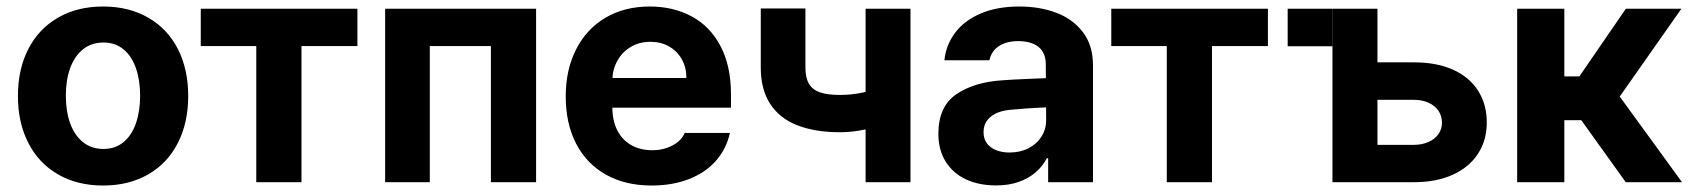

<svg xmlns="http://www.w3.org/2000/svg" viewBox="-20 -557 5163 587"><path d="M34.8 -263.2Q34.8 -345.3 66.5 -407Q98.1 -468.8 157.2 -502.9Q216.2 -537.1 295.2 -537.1Q374.3 -537.1 433.4 -502.9Q492.5 -468.8 523.9 -407Q555.4 -345.3 555.4 -263.2Q555.4 -182.2 523.9 -120.2Q492.5 -58.2 433.4 -24Q374.3 10.2 295.2 10.2Q216.2 10.2 157.2 -24Q98.1 -58.2 66.5 -120.2Q34.8 -182.2 34.8 -263.2ZM408.4 -264.4Q408.4 -311.3 395.7 -348.1Q383 -385 357.8 -406Q332.6 -427 296.3 -427Q259.5 -427 233.5 -406Q207.6 -385 194.4 -348.4Q181.3 -311.9 181.3 -264.4Q181.3 -216.9 194.4 -180.2Q207.6 -143.6 233.5 -122.6Q259.5 -101.6 296.3 -101.6Q332.6 -101.6 357.8 -122.6Q383 -143.6 395.7 -180.5Q408.4 -217.4 408.4 -264.4Z M593.8 -530.3H1072.7V-416.1H901.7V0H763.5V-416.1H593.8Z M1157.5 -530.3H1619V0H1480.8V-416.1H1294V0H1157.5Z M1709.6 -262.4Q1709.6 -344 1741.5 -406.4Q1773.5 -468.9 1831.5 -503Q1889.6 -537.1 1966.4 -537.1Q2038 -537.1 2094.2 -507.1Q2150.4 -477.2 2182.6 -416.5Q2214.8 -355.8 2214.8 -268.6V-227.9H1768.8V-318.5H2078.5Q2078.5 -350.8 2064.5 -375.7Q2050.5 -400.7 2025.5 -415Q2000.6 -429.2 1968.6 -429.2Q1935 -429.2 1908.7 -413.7Q1882.4 -398.2 1867.6 -371.5Q1852.7 -344.8 1852.2 -313V-228.1Q1852.2 -188.3 1867.2 -158.7Q1882.1 -129.1 1909.9 -113.4Q1937.6 -97.7 1974.2 -97.7Q1998.4 -97.7 2018.4 -104.7Q2038.4 -111.6 2052.5 -123.1Q2066.5 -134.6 2073.5 -150.6H2211.5Q2201 -102.2 2169.2 -65.9Q2137.4 -29.5 2086.8 -9.7Q2036.2 10.2 1972 10.2Q1891.9 10.2 1832.7 -22.9Q1773.5 -56.1 1741.5 -117.6Q1709.6 -179.1 1709.6 -262.4Z M2763.6 0H2626.4V-530.3H2763.6ZM2548.7 -152.7Q2472.1 -152.7 2417.8 -173.9Q2363.6 -195 2334.7 -239.3Q2305.9 -283.5 2305.9 -350.8V-531.1H2442.4V-350.8Q2442.4 -319.5 2453.1 -301.1Q2463.8 -282.8 2486.4 -274.8Q2509 -266.8 2548.7 -266.8Q2584.4 -266.8 2618.7 -274.2Q2653.1 -281.6 2696.7 -296.6V-182.9Q2669.4 -170.3 2627.3 -161.5Q2585.2 -152.7 2548.7 -152.7Z M3116.3 -225.3 3069.5 -221.4Q3030.9 -218 3009 -200.2Q2987 -182.4 2987 -152.6Q2987 -133 2997 -119.1Q3007.1 -105.2 3025.3 -98Q3043.5 -90.7 3066.3 -90.7Q3098.9 -90.7 3124.4 -103.8Q3149.9 -116.9 3164.1 -139.5Q3178.4 -162.1 3178.4 -189.6L3177.3 -360.7Q3177.3 -383.3 3167.7 -399.2Q3158.1 -415.1 3139 -423.2Q3119.9 -431.3 3093.1 -431.3Q3056.8 -431.3 3033.8 -415.9Q3010.8 -400.5 3004.9 -372.7H2867.3Q2872 -419.5 2900.1 -456.9Q2928.2 -494.3 2978.3 -515.7Q3028.3 -537.1 3096.4 -537.1Q3158.4 -537.1 3208.9 -518.2Q3259.5 -499.3 3290.6 -458.9Q3321.6 -418.5 3321.6 -357.3V0H3184.5V-73.4H3180.6Q3167.5 -48.4 3146.1 -30Q3124.7 -11.5 3094.4 -0.8Q3064.2 9.9 3025.1 9.9Q2973.8 9.9 2934.1 -8.2Q2894.5 -26.4 2871.7 -62.1Q2848.9 -97.8 2848.9 -148.2Q2848.9 -231.2 2903.6 -268.7Q2958.3 -306.3 3045.9 -311.6Q3060.6 -313.1 3136.3 -316.4L3184.2 -318.3L3185.2 -229Q3165.4 -228.4 3116.3 -225.3Z M3377.5 -530.3H3856.4V-416.1H3685.4V0H3547.2V-416.1H3377.5Z M4053.3 -415.5H3916.8V-530.3H4053.3ZM4525.5 -182.4Q4525.5 -128.4 4498.8 -87.2Q4472.2 -45.9 4421.9 -22.9Q4371.6 0 4302.8 0H4053.7V-530.3H4191.3V-114.2H4302.8Q4327.4 -114.2 4347.1 -122.9Q4366.7 -131.5 4377.6 -146.8Q4388.5 -162.1 4388.5 -181.8Q4388.5 -202.5 4377.6 -218.5Q4366.7 -234.4 4347.1 -243.1Q4327.4 -251.8 4302.8 -251.8H4144V-366.4H4302.8Q4372.1 -366.4 4422.2 -344Q4472.2 -321.6 4498.8 -279.9Q4525.5 -238.3 4525.5 -182.4Z M4618.4 -530.3H4762.6V-323.4H4808.6L4950.7 -530.3H5120.5L4932 -261.8L5122.4 0H4950.4L4814.5 -189.5H4762.6V0H4618.4Z"/></svg>

Font: Pretendard JP Variable
Style: Regular
Weight: 400
Designer: Base glyphs from Inter by Rasmus Andersson; Hangul glyphs from Noto Sans CJK(Source Han Sans) by Jang Soo-young and Kang
Foundry: Kil Hyung-jin
Version: Version 1.307;Glyphs 3.2 (3192)